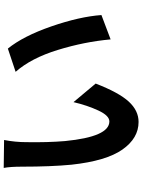

<svg xmlns="http://www.w3.org/2000/svg" viewBox="115 -869 770 1040"><g transform="rotate(-90 500.0 -349.0)"><path d="M110.4 -713.9 261.7 -711.9Q250 -651.4 250 -591.8Q248 -474.6 255.9 -381.8Q279.3 -141.6 362.3 -141.6Q393.6 -141.6 421.4 -201.2Q449.2 -260.7 466.8 -335.9L567.4 -215.8Q518.6 -89.8 469.7 -36.6Q420.9 16.6 359.4 16.6Q271.5 16.6 210 -70.8Q148.4 -158.2 127.9 -346.7Q117.2 -458 117.2 -614.3Q117.2 -678.7 110.4 -713.9ZM630.9 -649.4 756.8 -691.4Q824.2 -608.4 877 -456.1Q929.7 -303.7 938.5 -184.6L806.6 -134.8Q793.9 -276.4 749.5 -420.9Q705.1 -565.4 630.9 -649.4Z"/></g></svg>

Font: GenEi Gothic M Regular
Style: Bold
Weight: 700
Designer: o_tamon (Modified); [Source Han Sans]
Ryoko NISHIZUKA  (kana & ideographs); Paul D. Hunt (Latin, Greek & Cyrillic); Wenl
Version: Version 1.1a;Original Version 1.004